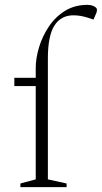

<svg xmlns="http://www.w3.org/2000/svg" viewBox="-20 -770 419 790"><path d="M64 0V-15L127 -32V-416H39V-450H127V-490Q127 -530 140.5 -575Q154 -620 180.5 -660Q207 -700 247 -725Q287 -750 340 -750Q353 -750 363 -746Q379 -739 379 -730Q379 -728 378.5 -724.5Q378 -721 377 -718L365 -690H363L342 -697Q311 -707 282 -707Q231 -707 204 -665Q177 -623 177 -530V-32L254 -15V0Z"/></svg>

Font: Spectral ExtraLight
Style: Regular
Weight: 275
Designer: Jean-Baptiste Levee
Foundry: Production Type
Version: Version 2.001